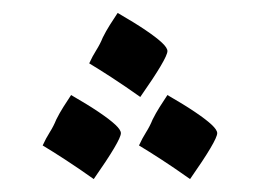

<svg xmlns="http://www.w3.org/2000/svg" viewBox="-20 -211 396 297"><path d="M125 66Q101 49 81 36Q61 23 46 14Q51 3 57 -6.5Q63 -16 67 -26Q72 -36 78 -45.5Q84 -55 90 -64Q116 -49 133 -37.5Q150 -26 158.5 -18Q167 -10 167 -5Q167 6 125 66ZM197 -61Q173 -78 153 -91Q133 -104 118 -113Q123 -124 129 -133.5Q135 -143 139 -153Q144 -163 150 -172.5Q156 -182 162 -191Q188 -176 205 -164.5Q222 -153 230.5 -145Q239 -137 239 -132Q239 -121 197 -61ZM274 66Q250 49 230 36Q210 23 195 14Q200 3 206 -6.5Q212 -16 216 -26Q221 -36 227 -45.5Q233 -55 239 -64Q265 -49 282 -37.5Q299 -26 307.5 -18Q316 -10 316 -5Q316 6 274 66Z"/></svg>

Font: Noto Naskh Arabic
Style: Regular
Weight: 400
Designer: Monotype Design Team, David Williams, Mohamad Dakak and Nizar Qandah
Foundry: Monotype Imaging Inc.
Version: Version 2.013